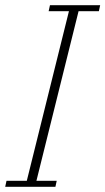

<svg xmlns="http://www.w3.org/2000/svg" viewBox="-27 -718 405 738"><path d="M-2 -23H76L238 -675H160L165 -698H358L353 -675H275L113 -23H191L186 0H-7Z"/></svg>

Font: IBM Plex Serif ExtLt
Style: Italic
Weight: 200
Italic angle: -14°
Designer: Mike Abbink, Paul van der Laan, Pieter van Rosmalen
Foundry: Bold Monday
Version: Version 3.001